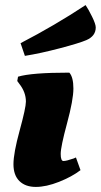

<svg xmlns="http://www.w3.org/2000/svg" viewBox="-20 -724 397 756"><path d="M357 -616Q357 -582 320 -566Q292 -554 216 -534Q140 -514 78 -504L61 -554Q196 -624 317 -704Q328 -688 342.5 -658.5Q357 -629 357 -616ZM270 -100 279 -104 297 -54Q263 -28 212.5 -8Q162 12 121 12Q80 12 56.5 -11Q33 -34 33 -77.5Q33 -121 57.5 -210.5Q82 -300 82 -324Q82 -361 56 -394L48 -405L51 -422Q103 -438 253 -438Q269 -420 269 -375.5Q269 -331 244 -238.5Q219 -146 219 -118Q219 -90 230 -90Q241 -90 270 -100Z"/></svg>

Font: Oleo Script Swash Caps
Style: Bold
Weight: 700
Designer: Soytutype
Foundry: Soytutype
Version: Version 1.002